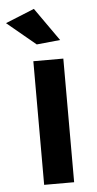

<svg xmlns="http://www.w3.org/2000/svg" viewBox="-76 -794 420 828"><g transform="rotate(-5 134.0 -380.0)"><path d="M103 -759.8 204.1 -616.2 102.1 -606 -22 -709ZM81.1 -535.2H210.9V0H81.1Z"/></g></svg>

Font: Montserrat-Arabic Medium
Style: Regular
Weight: 500
Designer: Mohamed Gaber
Foundry: Kief Type Foundry
Version: Version 5.008;PS 005.008;hotconv 1.0.88;makeotf.lib2.5.64775